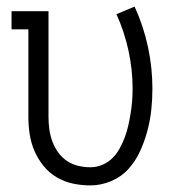

<svg xmlns="http://www.w3.org/2000/svg" viewBox="-20 -554 540 582"><path d="M254 8Q227 8 201 2.5Q175 -3 152 -16.5Q129 -30 112 -51Q95 -72 84.5 -96.5Q74 -121 70 -147Q66 -173 66 -200V-465H15V-520H127V-200Q127 -181 129.5 -162.5Q132 -144 138.5 -126Q145 -108 156 -92.5Q167 -77 182.5 -66.5Q198 -56 216.5 -51.5Q235 -47 254 -47Q273 -47 290.5 -54.5Q308 -62 321 -75Q334 -88 343 -104.5Q352 -121 358.5 -138.5Q365 -156 369 -174Q373 -192 376 -210.5Q379 -229 380.5 -247.5Q382 -266 382 -285Q382 -343 369.5 -400.5Q357 -458 333 -511L388 -534Q415 -475 428.5 -412Q442 -349 442 -285Q442 -252 438.5 -220Q435 -188 426.5 -156.5Q418 -125 404.5 -95.5Q391 -66 369.5 -42Q348 -18 317 -5Q286 8 254 8Z"/></svg>

Font: Iosevka Fixed SS04 Light
Style: Regular
Weight: 300
Monospace: yes
Designer: Belleve Invis
Foundry: Belleve Invis
Version: Version 32.5.0